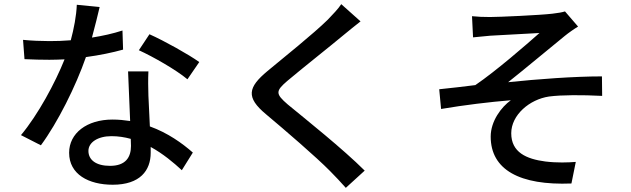

<svg xmlns="http://www.w3.org/2000/svg" viewBox="-20 -833 3040 925"><path d="M883 -451 940 -534C890 -570 772 -636 700 -668L649 -591C717 -560 828 -497 883 -451ZM610 -164 611 -130C611 -76 586 -34 510 -34C442 -34 406 -63 406 -106C406 -147 451 -177 517 -177C550 -177 581 -172 610 -164ZM695 -489H597L607 -250C580 -254 552 -257 522 -257C398 -257 313 -191 313 -97C313 7 407 57 523 57C655 57 706 -12 706 -97V-125C766 -92 817 -49 856 -13L909 -98C858 -143 788 -193 702 -224L695 -372C694 -412 693 -447 695 -489ZM460 -799 350 -810C348 -757 336 -695 321 -639C286 -636 251 -635 218 -635C178 -635 130 -637 91 -641L98 -548C138 -546 180 -545 218 -545C242 -545 266 -546 291 -547C246 -434 163 -280 81 -182L177 -133C258 -243 345 -417 394 -558C461 -567 523 -580 573 -594L570 -686C524 -671 474 -660 423 -652C438 -708 452 -764 460 -799Z M1717 -730 1624 -813C1611 -792 1582 -762 1559 -738C1491 -671 1346 -555 1269 -491C1174 -412 1164 -364 1261 -283C1354 -205 1503 -77 1570 -9C1596 17 1622 45 1646 72L1737 -11C1633 -115 1451 -260 1366 -330C1307 -381 1307 -394 1364 -443C1435 -503 1573 -612 1640 -668C1660 -684 1692 -711 1717 -730Z M2254 -755 2259 -653C2285 -655 2316 -659 2342 -661C2384 -664 2536 -671 2579 -674C2517 -619 2370 -491 2270 -423C2219 -417 2150 -408 2096 -403L2105 -308C2217 -327 2341 -342 2441 -350C2396 -318 2344 -250 2344 -175C2344 -15 2484 61 2733 51L2754 -53C2717 -50 2664 -48 2607 -55C2516 -67 2443 -99 2443 -191C2443 -279 2531 -354 2625 -368C2686 -376 2784 -376 2881 -371L2880 -465C2746 -465 2572 -452 2428 -437C2503 -496 2628 -601 2701 -660C2718 -674 2748 -695 2765 -705L2702 -778C2689 -774 2669 -770 2641 -767C2582 -760 2384 -751 2341 -751C2309 -751 2282 -752 2254 -755Z"/></svg>

Font: Noto Sans CJK TC Medium
Style: Regular
Weight: 500
Designer: Ryoko NISHIZUKA 西塚涼子 (kana, bopomofo & ideographs); Paul D. Hunt (Latin, Greek & Cyrillic); Sandoll Communications 산돌커뮤니
Foundry: Adobe
Version: Version 2.004;hotconv 1.0.118;makeotfexe 2.5.65603